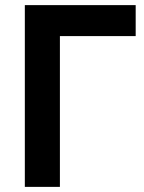

<svg xmlns="http://www.w3.org/2000/svg" viewBox="-20 -730 563 750"><path d="M77 -710V0H214V-589H510V-710Z"/></svg>

Font: RT Raleway Bold
Style: Regular
Weight: 400
Designer: Matt McInerney, Pablo Impallari, Rodrigo Fuenzalida — Edited by Milan Moffatt in April 2016
Foundry: Matt McInerney, Pablo Impallari, Rodrigo Fuenzalida — Edited by Milan Moffatt in April 2016
Version: Version 3.001